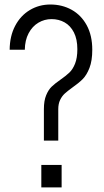

<svg xmlns="http://www.w3.org/2000/svg" viewBox="-20 -815 453 835"><path d="M170.9 -340.8Q170.9 -377 180.7 -400.6Q190.4 -424.3 204.6 -438Q218.8 -451.7 242.7 -468.3Q267.1 -485.4 281.7 -499.3Q296.4 -513.2 306.4 -538.1Q316.4 -563 316.4 -601.1Q316.4 -644.5 301.5 -673.8Q286.6 -703.1 261.2 -717.5Q235.8 -731.9 204.1 -731.9Q173.3 -731.9 147 -716.3Q120.6 -700.7 104.5 -670.4Q88.4 -640.1 87.9 -598.6H22Q22.5 -658.2 45.9 -702.6Q69.3 -747.1 109.6 -771.2Q149.9 -795.4 199.2 -795.4Q250 -795.4 291.5 -772.5Q333 -749.5 357.2 -705.1Q381.3 -660.6 381.3 -598.6Q381.3 -550.8 369.1 -519.5Q356.9 -488.3 339.6 -470.9Q322.3 -453.6 294.4 -434.1Q273.4 -418.9 261.5 -408Q249.5 -397 241.5 -380.4Q233.4 -363.8 233.4 -339.8V-203.6H170.9ZM159.7 -97.7H248V0H159.7Z"/></svg>

Font: Decalotype Light
Style: Regular
Weight: 300
Designer: Alfredo Marco Pradil
Foundry: Alfredo Marco Pradil
Version: Version 1.0